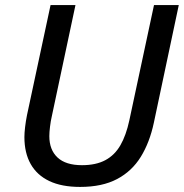

<svg xmlns="http://www.w3.org/2000/svg" viewBox="-20 -734 731 764"><path d="M298.8 9.8Q225.1 9.8 176 -13.7Q127 -37.1 102.1 -81.3Q77.1 -125.5 77.1 -188.5Q77.1 -205.1 79.8 -228Q82.5 -251 87.4 -275.9L181.2 -713.9H280.3L186.5 -272.9Q181.6 -252 179 -229.7Q176.3 -207.5 176.3 -192.4Q176.3 -137.7 209 -107.2Q241.7 -76.7 306.2 -76.7Q361.8 -76.7 399.2 -96.7Q436.5 -116.7 459.2 -156.2Q481.9 -195.8 494.6 -254.9L592.8 -713.9H691.4L592.3 -246.1Q575.7 -167.5 540.3 -110.1Q504.9 -52.7 445.8 -21.5Q386.7 9.8 298.8 9.8Z"/></svg>

Font: Open Sans Medium
Style: Italic
Weight: 500
Italic angle: -12°
Designer: Monotype Design Team
Foundry: Monotype Imaging Inc.
Version: Version 3.000